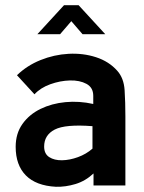

<svg xmlns="http://www.w3.org/2000/svg" viewBox="-20 -710 550 735"><path d="M194 5Q118 1 79 -38.5Q40 -78 40 -148Q40 -199 66 -235.5Q92 -272 135 -293Q178 -314 230.5 -319Q283 -324 337 -312V-343Q337 -375 311 -389Q285 -403 247.5 -402Q210 -401 172.5 -387.5Q135 -374 112 -349L45 -422Q83 -459 135 -480Q187 -501 242.5 -504Q298 -507 347.5 -491Q397 -475 429 -439Q454 -411 457 -365Q460 -319 460 -264V0H338V-46Q307 -17 269 -5.5Q231 6 194 5ZM334 -141V-227Q230 -235 189.5 -214Q149 -193 149 -149Q149 -121 168.5 -108.5Q188 -96 217.5 -96.5Q247 -97 278.5 -108.5Q310 -120 334 -141ZM123 -579 225 -690H281L383 -579H296L253 -629L210 -579Z"/></svg>

Font: Kulim Park
Style: Bold
Weight: 700
Designer: Noponies / Dale Sattler
Foundry: Noponies
Version: Version 1.000; ttfautohint (v1.8.3)